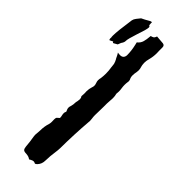

<svg xmlns="http://www.w3.org/2000/svg" viewBox="-253 -763 783 783"><g transform="rotate(45 139.0 -371.0)"><path d="M127.9 4.9Q119.6 -2.4 103.5 -3.4Q91.3 -3.4 87.2 -7.8Q83 -12.2 82 -23.4Q80.1 -48.8 75.7 -73.2Q74.7 -78.1 74.7 -83.5L75.2 -90.3Q76.2 -100.6 76.7 -110.8Q76.7 -134.3 84 -156.7Q85.4 -162.6 85.4 -168.9L85 -183.6Q85 -191.9 88.1 -195.1Q91.3 -198.2 97.7 -203.6V-206.1Q97.7 -210.9 96.2 -216.6Q94.7 -222.2 94.7 -229Q94.7 -233.4 97.2 -238.3L97.7 -240.2Q97.2 -243.2 95.2 -246.1Q92.3 -252.4 92.3 -258.3Q92.3 -263.2 94.2 -268.1Q98.1 -280.3 98.1 -295.4Q98.6 -299.8 100.1 -304.2Q101.1 -310.1 101.1 -316.4Q101.1 -322.8 96.7 -328.6Q97.7 -336.4 97.7 -344.7L97.2 -356.9Q97.2 -371.1 101.6 -384.3Q104 -390.1 104 -396Q104 -402.3 101.3 -409.2Q98.6 -416 98.6 -422.9Q98.6 -429.7 100.6 -436.5Q102.5 -450.2 102.5 -463.9Q102.5 -481 99.6 -498L97.7 -515.1Q95.2 -525.4 89.8 -534.7Q86.9 -538.6 85.4 -543Q80.6 -553.2 76.2 -559.6L81.5 -558.6L89.8 -558.1Q108.9 -558.1 110.4 -578.1Q110.4 -604.5 103.5 -633.3L101.1 -643.1Q113.8 -652.8 117.7 -667Q121.6 -681.2 122.6 -697.3L123 -701.7Q131.3 -703.6 136.2 -707Q139.2 -710 141.1 -714.4L142.6 -718.8L179.2 -715.8Q189.9 -714.4 189.9 -702.6V-682.1L190.4 -669.9Q190.4 -649.4 185.1 -629.9Q181.6 -617.7 181.6 -606Q181.6 -593.8 185.1 -582.5L185.5 -582Q187.5 -574.7 187.5 -566.4L186.5 -556.6Q184.1 -546.4 184.1 -535.2Q184.1 -524.9 189.5 -514.6Q190.4 -512.2 190.4 -507.3L189.9 -503.4Q188.5 -494.6 188.5 -485.4Q188.5 -476.6 189.9 -467.8Q191.4 -459 191.4 -450.2Q191.4 -443.4 190.4 -436.5Q193.4 -425.3 193.4 -413.6Q193.4 -405.8 192.4 -397.5Q191.4 -389.2 191.4 -380.9V-361.8L190.9 -335L190.4 -313Q190.4 -303.2 191.9 -293.5Q191.9 -290.5 192.4 -287.4Q192.9 -284.2 192.9 -280.3L192.4 -276.4Q186 -197.3 185.5 -117.7Q185.1 -104.5 183.1 -91.3Q179.2 -66.4 178.7 -39.6Q178.7 -19.5 166.5 -6.3Q161.1 0 156.7 0Q155.3 0 153.3 -1.5Q149.9 -2.9 146.5 -2.9Q142.1 -2.9 133.8 1.5ZM16.1 -570.8Q15.1 -570.8 14.9 -571.8Q14.6 -572.8 13.9 -574.7Q13.2 -576.7 13.2 -579.1L13.7 -583Q12.7 -585.9 12.7 -593.8Q12.7 -619.1 23.4 -692.4Q24.9 -700.7 31.5 -709Q38.1 -717.3 44.4 -725.1Q56.6 -730.5 79.1 -743.7L86.9 -745.6V-740.2Q86.9 -727.1 90.1 -726.6Q93.3 -726.1 93.3 -721.2Q93.3 -709.5 78.1 -666Q65.4 -627 65.4 -616.7V-615.2Q65.4 -606.9 57.6 -596.2L52.2 -582.5Q39.6 -575.7 38.1 -574.5Q36.6 -573.2 35.6 -573.2Q32.7 -573.2 31.2 -576.2V-578.1Q18.1 -570.8 16.1 -570.8Z"/></g></svg>

Font: Kurland
Style: Regular
Weight: 400
Designer: GGBot
Version: 0.22